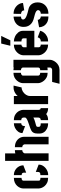

<svg xmlns="http://www.w3.org/2000/svg" viewBox="1073 -1894 1011 3197"><g transform="rotate(-90 1578.5 -295.5)"><path d="M216 0Q167 0 133.5 -16.5Q100 -33 79 -58Q58 -83 48.5 -109.5Q39 -136 39 -155V-417Q39 -437 49 -463Q59 -489 80.5 -513.5Q102 -538 135.5 -554Q169 -570 215 -570V-442Q198 -442 187.5 -437.5Q177 -433 173 -427Q169 -421 169 -415V-155Q169 -145 174 -139Q179 -133 189.5 -130.5Q200 -128 216 -127ZM261 1V-128Q279 -128 290.5 -131.5Q302 -135 308 -144.5Q314 -154 314 -172V-205L436 -158Q437 -115 411.5 -78.5Q386 -42 345.5 -20Q305 2 261 1ZM302 -365V-398Q302 -415 297 -424Q292 -433 282.5 -437Q273 -441 261 -441V-570Q306 -570 343 -548.5Q380 -527 402 -491Q424 -455 424 -412Z M498 8V-716H623V-546Q634 -550 649 -551.5Q664 -553 677 -553V-430Q659 -430 647 -421.5Q635 -413 629.5 -404Q624 -395 624 -392V8ZM774 8V-392Q774 -394 770 -403.5Q766 -413 756 -421.5Q746 -430 726 -430V-553Q781 -553 819.5 -531Q858 -509 878.5 -474.5Q899 -440 899 -402V8Z M1123 0Q1070 0 1032 -20Q994 -40 974 -70.5Q954 -101 954 -132V-183Q954 -193 956.5 -210.5Q959 -228 970 -248Q981 -268 1008 -282Q1024 -291 1050.5 -300Q1077 -309 1106 -318.5Q1135 -328 1161 -338.5Q1187 -349 1203.5 -360.5Q1220 -372 1220 -385V-408Q1220 -419 1215.5 -427.5Q1211 -436 1201.5 -441.5Q1192 -447 1176 -447V-570Q1234 -570 1272 -544.5Q1310 -519 1329 -483Q1348 -447 1348 -417V-156Q1348 -150 1352.5 -137Q1357 -124 1376 -124V0Q1344 0 1319.5 -8.5Q1295 -17 1278 -32Q1259 -16 1234 -8Q1209 0 1177 0V-123Q1195 -123 1204 -130Q1213 -137 1216.5 -146.5Q1220 -156 1220 -163V-245Q1204 -236 1183 -228Q1162 -220 1140 -214.5Q1118 -209 1101.5 -204Q1085 -199 1078 -196Q1065 -190 1065 -173V-159Q1065 -147 1069.5 -139Q1074 -131 1086.5 -127Q1099 -123 1123 -123ZM1077 -383 961 -427Q961 -468 985.5 -500Q1010 -532 1047.5 -551Q1085 -570 1124 -570V-447Q1109 -447 1098.5 -440Q1088 -433 1082.5 -419Q1077 -405 1077 -383Z M1443 0V-570H1579V-507Q1591 -522 1611.5 -537.5Q1632 -553 1659 -564Q1686 -575 1716 -575Q1725 -575 1734 -575Q1743 -575 1752 -575L1721 -441Q1685 -441 1652.5 -420.5Q1620 -400 1599.5 -369Q1579 -338 1579 -305V0Z M1782 190 1813 67H2011Q2028 67 2037 59.5Q2046 52 2049.5 44Q2053 36 2053 35V-12Q2046 -11 2038.5 -10Q2031 -9 2023.5 -8.5Q2016 -8 2008 -8V-132Q2026 -132 2035.5 -137Q2045 -142 2049 -150Q2053 -158 2053 -165V-420Q2053 -423 2049 -431Q2045 -439 2035.5 -445.5Q2026 -452 2008 -452V-577Q2016 -577 2023.5 -576.5Q2031 -576 2038.5 -574.5Q2046 -573 2053 -571V-577H2181V35Q2181 53 2170.5 79Q2160 105 2139 130.5Q2118 156 2086.5 173Q2055 190 2013 190ZM1965 -8Q1921 -8 1888.5 -25Q1856 -42 1835 -67Q1814 -92 1803.5 -118Q1793 -144 1793 -162V-425Q1793 -444 1803.5 -469.5Q1814 -495 1835 -519.5Q1856 -544 1888.5 -560.5Q1921 -577 1965 -577V-452Q1947 -452 1936.5 -445.5Q1926 -439 1922 -432Q1918 -425 1918 -422V-163Q1918 -157 1922.5 -149.5Q1927 -142 1937 -137Q1947 -132 1965 -132Z M2415 -629 2452 -781H2579L2506 -629ZM2434 0Q2390 0 2356.5 -16.5Q2323 -33 2301 -58Q2279 -83 2268 -109Q2257 -135 2257 -155V-417Q2257 -437 2268 -463Q2279 -489 2301.5 -513.5Q2324 -538 2357 -554Q2390 -570 2433 -570V-444Q2420 -444 2410.5 -438Q2401 -432 2395.5 -424Q2390 -416 2390 -408V-358H2539V-407Q2539 -423 2531 -431Q2523 -439 2511 -441.5Q2499 -444 2487 -444V-570Q2528 -570 2568.5 -551Q2609 -532 2636.5 -498Q2664 -464 2664 -418V-229H2390V-155Q2390 -148 2394 -140.5Q2398 -133 2407.5 -128Q2417 -123 2434 -123ZM2487 0V-122Q2508 -122 2522 -129Q2536 -136 2544 -147.5Q2552 -159 2556 -173L2665 -132Q2658 -100 2634 -69.5Q2610 -39 2572.5 -19.5Q2535 0 2487 0Z M2948 5V-121Q2960 -121 2974 -126Q2988 -131 2998 -141Q3008 -151 3008 -166Q3008 -186 2988.5 -198.5Q2969 -211 2939.5 -219.5Q2910 -228 2878.5 -236Q2847 -244 2823 -255Q2801 -265 2779.5 -284Q2758 -303 2743.5 -333Q2729 -363 2729 -406Q2729 -456 2747.5 -488.5Q2766 -521 2794 -540Q2822 -559 2851 -567Q2880 -575 2901 -575V-451Q2878 -451 2867.5 -444Q2857 -437 2854.5 -429Q2852 -421 2852 -416Q2852 -398 2869.5 -382.5Q2887 -367 2925.5 -353.5Q2964 -340 3026 -326Q3046 -322 3065.5 -311Q3085 -300 3101 -282Q3117 -264 3127 -237.5Q3137 -211 3137 -175Q3137 -118 3111.5 -77.5Q3086 -37 3043 -16Q3000 5 2948 5ZM2903 5Q2839 5 2799.5 -19Q2760 -43 2741.5 -78.5Q2723 -114 2723 -150L2847 -173Q2847 -158 2855.5 -146.5Q2864 -135 2877 -128.5Q2890 -122 2903 -121ZM3004 -397Q3004 -422 2991.5 -433Q2979 -444 2965 -447.5Q2951 -451 2946 -451L2947 -575Q3001 -575 3041.5 -551Q3082 -527 3104.5 -491Q3127 -455 3127 -418Z"/></g></svg>

Font: Stick No Bills ExtraLight ExtraBold
Style: Regular
Weight: 800
Version: Version 2.000